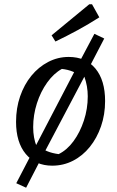

<svg xmlns="http://www.w3.org/2000/svg" viewBox="-20 -765 547 897"><path d="M179 -37 102 112 56 91 134 -59ZM224 9Q146 9 100.5 -45.5Q55 -100 55 -196Q55 -260 74 -315Q93 -370 126.5 -411Q160 -452 205 -475.5Q250 -499 301 -499Q381 -499 426 -444.5Q471 -390 471 -293Q471 -230 452 -175Q433 -120 399.5 -78.5Q366 -37 321 -14Q276 9 224 9ZM254 -45Q293 -64 323.5 -105.5Q354 -147 372 -202Q390 -257 390 -315Q390 -339 386 -362Q382 -385 374 -407Q343 -421 320 -430.5Q297 -440 269 -443Q231 -422 200.5 -379.5Q170 -337 152.5 -282.5Q135 -228 135 -171Q135 -146 139 -123.5Q143 -101 151 -81Q180 -67 202 -58Q224 -49 254 -45ZM343 -460 421 -607 467 -585 389 -435ZM134 -59 343 -460 389 -435 179 -37ZM239 -571 221 -600 397 -745H410L444 -684Q394 -652 343.5 -624.5Q293 -597 239 -571Z"/></svg>

Font: Piazzolla Thin Medium
Style: Italic
Weight: 500
Italic angle: -11.3°
Version: Version 2.005